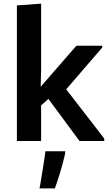

<svg xmlns="http://www.w3.org/2000/svg" viewBox="-20 -782 608 1065"><path d="M73.7 0V-752L208 -761.7V-385.3L205.6 -300.8L403.8 -528.3H546.9V-518.1L347.2 -286.6L558.1 -13.7V0H420.9L248.5 -233.4L208 -197.3V0ZM199.2 263.2Q201.2 253.9 204.3 235.1Q207.5 216.3 211.4 191.9Q215.3 167.5 219.5 142.3Q223.6 117.2 226.8 94.7Q230 72.3 231.9 57.1H342.3V58.1Q342.3 66.4 337.4 86.9Q332.5 107.4 325.4 133.5Q318.4 159.7 310.1 186Q301.8 212.4 294.7 233.2Q287.6 253.9 284.2 263.2Z"/></svg>

Font: Comme SemiBold
Style: Regular
Weight: 600
Version: Version 1.000;gftools[0.9.27]